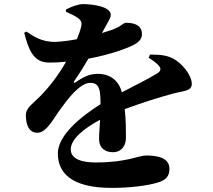

<svg xmlns="http://www.w3.org/2000/svg" viewBox="-20 -846 1040 936"><path d="M705 -564C722 -554 744 -538 754 -526C767 -511 764 -499 746 -488C708 -464 637 -429 574 -396C559 -453 518 -486 456 -486C417 -486 386 -471 349 -445C341 -439 337 -444 342 -451C371 -493 393 -529 411 -560C520 -580 604 -612 633 -628C664 -644 672 -663 672 -679C672 -722 637 -735 594 -735C582 -735 571 -719 542 -707C526 -700 503 -693 477 -685L504 -734C513 -751 520 -760 520 -774C520 -814 432 -826 384 -826C362 -826 327 -813 302 -800L301 -789C328 -777 347 -768 363 -756C380 -743 379 -728 375 -713C373 -703 366 -683 355 -655C319 -648 282 -643 251 -642C184 -640 141 -670 109 -692L98 -686C119 -607 141 -541 218 -541C246 -541 274 -542 302 -545C270 -489 227 -428 173 -374C137 -337 105 -320 106 -282C107 -234 123 -197 165 -199C210 -202 242 -271 279 -320C310 -363 370 -442 419 -442C463 -442 470 -414 470 -338C375 -278 262 -187 262 -98C262 -6 324 70 525 70C609 70 699 60 752 43C790 31 806 12 806 -23C806 -77 748 -88 692 -88C657 -88 598 -54 448 -54C350 -54 325 -86 325 -118C325 -168 390 -221 468 -262C466 -226 463 -194 463 -169C463 -123 494 -104 530 -104C572 -104 594 -135 594 -175C594 -211 594 -262 588 -314C666 -343 757 -372 821 -389C876 -404 915 -401 915 -437C915 -481 865 -539 825 -560C796 -575 768 -580 711 -580Z"/></svg>

Font: Noto Serif CJK JP Black
Style: Regular
Weight: 900
Designer: Ryoko NISHIZUKA 西塚涼子 (kana & ideographs); Frank Grießhammer (Latin, Greek & Cyrillic); Wenlong ZHANG 张文龙 (bopomofo); San
Foundry: Adobe Systems Incorporated
Version: Version 1.001;PS 1.001;hotconv 16.6.54;makeotf.lib2.5.65590